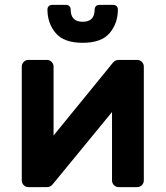

<svg xmlns="http://www.w3.org/2000/svg" viewBox="-20 -765 677 785"><path d="M446 -8C451.3 -2.7 457.7 0 465 0H541C548.3 0 554.7 -2.7 560 -8C565.3 -13.3 568 -19.7 568 -27V-493C568 -500.3 565.3 -506.7 560 -512C554.7 -517.3 548.3 -520 541 -520H465C455.7 -520 448 -516.3 442 -509L199 -211V-493C199 -500.3 196.3 -506.7 191 -512C185.7 -517.3 179.3 -520 172 -520H96C88.7 -520 82.3 -517.3 77 -512C71.7 -506.7 69 -500.3 69 -493V-27C69 -19.7 71.7 -13.3 77 -8C82.3 -2.7 88.7 0 96 0H172C181.3 0 189 -3.7 195 -11L438 -307V-27C438 -19.7 440.7 -13.3 446 -8ZM179 -739.5C175.7 -735.8 174 -731.3 174 -726C174 -688.7 185.2 -656.7 207.5 -630C229.8 -603.3 266.7 -590 318 -590C369.3 -590 406.2 -603.3 428.5 -630C450.8 -656.7 462 -688.7 462 -726C462 -731.3 460.3 -735.8 457 -739.5C453.7 -743.2 449 -745 443 -745H386C380 -745 375.3 -743.2 372 -739.5C368.7 -735.8 367 -731.3 367 -726C367 -692.7 350.7 -676 318 -676C285.3 -676 269 -692.7 269 -726C269 -731.3 267.3 -735.8 264 -739.5C260.7 -743.2 256 -745 250 -745H193C187 -745 182.3 -743.2 179 -739.5Z"/></svg>

Font: Rubik
Style: Regular
Weight: 500
Designer: Hubert & Fischer
Foundry: Hubert & Fischer
Version: Version 1.100